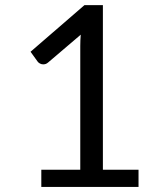

<svg xmlns="http://www.w3.org/2000/svg" viewBox="-20 -738 620 758"><path d="M143.1 -67.9H296.9V-556.6Q296.9 -578.6 298.8 -601.1L170.4 -491.7Q165.5 -487.3 160.6 -485.6Q155.8 -483.9 150.9 -483.9Q143.6 -483.9 137.5 -487.3Q131.3 -490.7 128.4 -495.1L100.6 -533.7L313.5 -717.8H386.2V-67.9H526.9V0H143.1Z"/></svg>

Font: Kantumruy
Style: Regular
Weight: 400
Foundry: Sovichet Tep
Version: Version 1.20 August 16, 2013